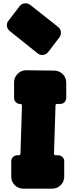

<svg xmlns="http://www.w3.org/2000/svg" viewBox="-20 -1123 462 1145"><path d="M119 2Q89 2 68 -19Q47 -40 47 -70V-161Q47 -176 57.5 -186.5Q68 -197 83 -197H92Q102 -197 102 -207L111 -492Q111 -503 100 -503Q85 -503 74.5 -513.5Q64 -524 64 -539V-632Q64 -661 85 -682.5Q106 -704 136 -704L303 -702Q333 -702 354 -681Q375 -660 375 -630V-539Q375 -524 364.5 -513.5Q354 -503 339 -503H321Q311 -503 311 -493L302 -208Q302 -197 313 -197H327Q342 -197 352.5 -186.5Q363 -176 363 -161V-70Q363 -40 342 -19Q321 2 291 2ZM38 -938Q24 -949 21.5 -967Q19 -985 30 -999L97 -1086Q108 -1101 126.5 -1103Q145 -1105 160 -1094L327 -962Q341 -951 343 -933Q345 -915 334 -900L267 -812Q256 -798 237 -795.5Q218 -793 204 -805L38 -938Z"/></svg>

Font: d puntillas B to tiptoe
Style: Regular
Weight: 400
Designer: deFharo
Foundry: deFharo.com
Version: Version 1.001 2012